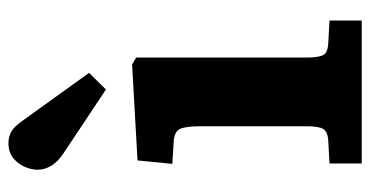

<svg xmlns="http://www.w3.org/2000/svg" viewBox="-226 -630 857 444"><g transform="rotate(-90 202.0 -408.5)"><path d="M45.5 0V-74.5L100 -77.5Q119.5 -79 125.5 -89.5Q131.5 -100 131.5 -127.5V-374Q131.5 -406 125.5 -420Q119.5 -434 93 -435L44.5 -438L52.5 -518.5L274.5 -531L290.5 -521.5V-125Q290.5 -102.5 295.3 -90.8Q300 -79 322 -77.5L376 -74.5V0ZM216.5 -591.5 68.5 -690Q49 -703 40 -718.3Q31 -733.5 31 -749.5Q31 -763 37.3 -778.5Q43.5 -794 57.5 -805.5Q71.5 -817 92.5 -817Q107 -817 118.8 -810.5Q130.5 -804 143.5 -785.5L255 -630.5Z"/></g></svg>

Font: Literata Variable Black
Style: Regular
Weight: 900
Designer: Latin by Veronika Burian and Jose Scaglione. Greek by Irene Vlachou. Cyrillic by Vera Evstafieva.
Foundry: TypeTogether
Version: Version 3.021